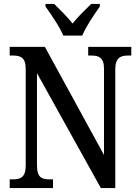

<svg xmlns="http://www.w3.org/2000/svg" viewBox="-20 -951 704 971"><path d="M300 -771H396C414 -816 458 -880 485 -918V-931H441C412 -902 373 -866 347 -832C321 -866 283 -902 254 -931H210V-918C237 -880 282 -816 300 -771ZM29 0H248V-44H230C192 -44 167 -53 167 -114V-581L490 0H563V-600C563 -659 590 -670 626 -670H644V-714H426V-670H443C479 -670 506 -660 506 -604V-167L207 -714H29V-670H47C82 -670 110 -661 110 -604V-114C110 -53 83 -44 44 -44H29Z"/></svg>

Font: Noto Serif Myanmar Condensed Medium
Style: Regular
Weight: 500
Width: 3
Designer: Ben Mitchell and the Monotype Design Team
Foundry: Monotype Imaging Inc.
Version: Version 2.106